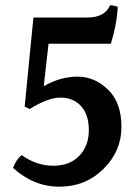

<svg xmlns="http://www.w3.org/2000/svg" viewBox="-20 -738 524 724"><path d="M145 -413Q208 -449 272.5 -449Q337 -449 387.5 -400Q438 -351 438 -259.5Q438 -168 370 -101Q302 -34 204.5 -34Q107 -34 29 -105Q42 -138 62 -153Q118 -113 180.5 -113Q243 -113 279 -150.5Q315 -188 315 -247Q315 -306 285.5 -338Q256 -370 208.5 -370Q161 -370 92 -327L73 -336L106 -672H310Q375 -672 395 -718Q409 -718 424 -712Q421 -648 398 -573H163Z"/></svg>

Font: Halant Semibold
Style: Regular
Weight: 600
Version: Version 1.100;PS 1.0;hotconv 1.0.78;makeotf.lib2.5.61930; tt